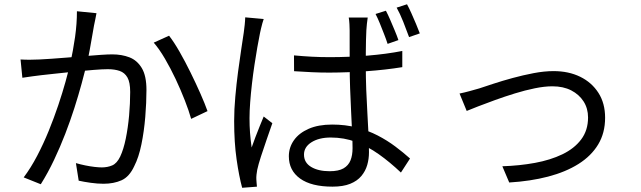

<svg xmlns="http://www.w3.org/2000/svg" viewBox="-20 -843 3040 911"><path d="M437.8 -780.4Q435.2 -766.9 432.2 -751.4Q429.1 -735.9 425.9 -721Q422.8 -703.3 417.4 -672.3Q412 -641.3 405.8 -606.8Q399.6 -572.3 392.1 -540.8Q381.5 -498.4 366.9 -444.9Q352.3 -391.4 333.1 -331Q313.8 -270.6 289.7 -208.2Q265.6 -145.8 236.7 -84.7Q207.8 -23.5 173.5 31.2L92.4 -1.3Q126.5 -46.6 156.4 -103.8Q186.3 -161 211.3 -222.4Q236.3 -283.8 256.4 -343.6Q276.5 -403.5 290.8 -454.9Q305.1 -506.3 313.1 -543.1Q327.1 -602.9 336.2 -667.5Q345.2 -732.2 345 -789.6ZM782.2 -673.6Q805.8 -643.3 832.2 -597.1Q858.6 -551 884.1 -499Q909.7 -447.1 931 -398.8Q952.3 -350.6 964.6 -315.8L887 -279Q876.2 -317.5 856.9 -366.8Q837.7 -416.1 813.5 -467.6Q789.2 -519 762.5 -564.7Q735.8 -610.3 709.4 -640.7ZM77.5 -560.8Q101.1 -559.4 122.1 -559.6Q143.2 -559.8 167.1 -560.8Q189.7 -561.8 225 -564.3Q260.3 -566.8 301.4 -570.1Q342.5 -573.4 383.3 -576.9Q424 -580.4 458.3 -582.7Q492.6 -585 512.5 -585Q557.7 -585 594.1 -571Q630.5 -557 652.7 -520.2Q674.9 -483.5 674.9 -415.8Q674.9 -356.6 669.3 -288.3Q663.7 -220 651 -158.1Q638.4 -96.3 617 -54.7Q593.9 -4.4 556.9 12.3Q519.9 28.9 471.1 28.9Q442.7 28.9 410 24.3Q377.3 19.7 353.4 14.3L340.2 -69.1Q361.6 -62.9 384.5 -58.2Q407.4 -53.5 428.2 -51.1Q449 -48.7 462.8 -48.7Q490.4 -48.7 512.6 -58.3Q534.8 -67.9 550.3 -100.1Q566.4 -134.3 576.8 -185.4Q587.2 -236.5 592.5 -294.5Q597.7 -352.6 597.7 -406.5Q597.7 -452.6 584.6 -475.4Q571.6 -498.2 547.7 -506.5Q523.9 -514.7 491.6 -514.7Q466.4 -514.7 423.3 -511.2Q380.2 -507.7 331.5 -502.9Q282.8 -498.1 241 -493.4Q199.2 -488.7 176.1 -486.3Q158.8 -484.2 132.2 -480.7Q105.6 -477.2 86.1 -474Z M1374.9 -580.2Q1417.7 -576.2 1459.1 -574Q1500.6 -571.8 1544.4 -571.8Q1634.9 -571.8 1724.2 -579.1Q1813.4 -586.4 1888.8 -601.2V-524.4Q1809 -511.5 1720.1 -505.2Q1631.3 -498.9 1542.9 -498.5Q1500.1 -498.5 1459.7 -500.4Q1419.3 -502.2 1375.3 -505.2ZM1724.7 -759.7Q1722.3 -744.5 1720.8 -729.5Q1719.3 -714.6 1718.3 -699.4Q1717.3 -681.4 1716.6 -653.4Q1715.9 -625.5 1715.7 -593.8Q1715.6 -562 1715.6 -532.4Q1715.6 -475.1 1717.7 -417.9Q1719.9 -360.8 1723.1 -307.1Q1726.3 -253.4 1728.5 -206Q1730.7 -158.6 1730.7 -119.7Q1730.7 -89.1 1722.4 -60.1Q1714 -31.1 1694.5 -7.8Q1675 15.6 1641.6 29.1Q1608.2 42.6 1557.7 42.6Q1457.2 42.6 1403.9 4.2Q1350.5 -34.2 1350.5 -101.5Q1350.5 -143.5 1374.7 -177.7Q1398.8 -211.8 1444.7 -231.9Q1490.6 -252 1555.9 -252Q1619.3 -252 1673 -237.8Q1726.7 -223.6 1772.2 -200.1Q1817.6 -176.5 1855.7 -147.9Q1893.8 -119.3 1925.5 -90.9L1882.3 -24.3Q1829.8 -74 1777.3 -111.2Q1724.7 -148.5 1668.8 -169.5Q1612.8 -190.5 1549.4 -190.5Q1493.5 -190.5 1457.9 -168Q1422.4 -145.6 1422.4 -109.4Q1422.4 -71.2 1456.4 -50.9Q1490.4 -30.6 1543.9 -30.6Q1586.6 -30.6 1610 -44.2Q1633.3 -57.8 1643.1 -82.2Q1652.8 -106.6 1652.8 -139.7Q1652.8 -166.5 1650.8 -212.2Q1648.8 -257.9 1646 -312.8Q1643.2 -367.7 1641.2 -424.6Q1639.2 -481.5 1639.2 -531.2Q1639.2 -582.6 1639 -627.3Q1638.8 -671.9 1639 -698Q1639 -710.9 1638 -728.5Q1637.1 -746.1 1634.7 -759.7ZM1231.2 -752.8Q1228.4 -744.9 1224.8 -732.4Q1221.3 -719.9 1218.4 -707.2Q1215.6 -694.6 1213.6 -685.6Q1207.7 -657.4 1201 -618.8Q1194.3 -580.2 1187.5 -535.7Q1180.7 -491.2 1175.5 -445.7Q1170.3 -400.3 1167.1 -358.2Q1163.9 -316 1163.9 -282.6Q1163.9 -246.4 1166.3 -213.3Q1168.8 -180.2 1174 -143.1Q1181.9 -166 1191.8 -192.1Q1201.8 -218.3 1212.3 -244.2Q1222.7 -270.1 1231.2 -290.2L1272.2 -258.4Q1260.3 -223.8 1245.5 -181.6Q1230.7 -139.3 1218.3 -100.8Q1205.8 -62.2 1200.5 -37.5Q1198.5 -27.5 1197.1 -14.5Q1195.7 -1.5 1196.3 7.7Q1196.9 15.1 1197.5 24.8Q1198.1 34.6 1199.1 42.7L1129 48Q1114.2 -6 1102.6 -86.7Q1091 -167.3 1091 -268.7Q1091 -323.9 1096.5 -384.4Q1101.9 -445 1109.6 -502.9Q1117.3 -560.9 1124.7 -609.5Q1132.1 -658.1 1136.7 -689.2Q1139.1 -706.7 1141.1 -725.5Q1143.1 -744.3 1143.5 -760.7ZM1811 -792.1Q1820.4 -774.6 1831.3 -749.4Q1842.1 -724.3 1852.8 -698.7Q1863.6 -673.1 1870.4 -652.8L1819.1 -634.8Q1812.1 -656.8 1802.1 -682.1Q1792.2 -707.4 1782.1 -732.5Q1771.9 -757.5 1761.9 -776.7ZM1911.2 -822.7Q1921.2 -804.5 1932.2 -779.7Q1943.2 -754.9 1953.8 -729.9Q1964.5 -704.8 1971.9 -684.6L1921 -666.9Q1909.1 -700.2 1893.4 -739.5Q1877.7 -778.9 1862 -806.8Z M2160.4 -399.2Q2182.8 -403.8 2206.5 -410.2Q2230.1 -416.5 2253.9 -423.5Q2280.1 -432.1 2321.8 -445.9Q2363.5 -459.6 2412.7 -473Q2461.9 -486.4 2512.2 -496Q2562.6 -505.6 2606.8 -505.6Q2678 -505.6 2733 -478.7Q2787.9 -451.8 2819.5 -402.3Q2851.1 -352.9 2851.1 -284.4Q2851.1 -212.1 2818.2 -157.6Q2785.3 -103 2724.6 -64.9Q2663.9 -26.8 2580.5 -5Q2497.2 16.8 2396.2 22.9L2363.5 -54.1Q2444.8 -56.7 2518.1 -70.1Q2591.3 -83.5 2648.2 -110.8Q2705 -138.1 2737.6 -181.4Q2770.2 -224.8 2770.2 -285.6Q2770.2 -328.5 2749 -361.7Q2727.8 -394.8 2690.2 -414.2Q2652.5 -433.5 2600.9 -433.5Q2563.9 -433.5 2517.7 -424.1Q2471.5 -414.7 2422.9 -399.7Q2374.4 -384.7 2329.3 -368.4Q2284.3 -352.1 2249 -338.4Q2213.6 -324.7 2194.4 -316.6Z"/></svg>

Font: Noto Sans JP
Style: Regular
Weight: 100
Designer: Ryoko NISHIZUKA 西塚涼子 (kana, bopomofo & ideographs); Paul D. Hunt (Latin, Greek & Cyrillic); Sandoll Communications 산돌커뮤니
Foundry: Adobe
Version: Version 2.004;hotconv 1.0.118;makeotfexe 2.5.65603